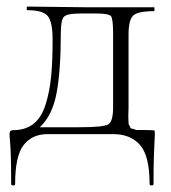

<svg xmlns="http://www.w3.org/2000/svg" viewBox="-20 -408 521 584"><path d="M442 -12Q449 -12 450 -10.5Q451 -9 451 0Q451 7 450 22Q449 37 448 70Q447 103 447 152Q447 156 441 156Q435 156 435 152Q435 66 406 33Q377 0 325 0H124Q78 0 52 33Q26 66 26 152Q26 156 20 156Q14 156 14 152Q14 103 13 70Q12 37 10.5 22Q9 7 9 0Q9 -12 19 -12Q57 -12 81.5 -31Q106 -50 118.5 -89.5Q131 -129 135.5 -175Q140 -221 140 -288Q140 -342 125 -359.5Q110 -377 63 -377Q61 -377 61 -382.5Q61 -388 63 -388L236 -386H448Q450 -386 450 -380Q450 -374 448 -374Q399 -374 385 -360.5Q371 -347 371 -303V-81Q371 -74 370.5 -63Q370 -52 370.5 -47.5Q371 -43 371 -36Q371 -29 373 -27Q375 -25 376 -21Q377 -17 382 -16.5Q387 -16 390.5 -14Q394 -12 403.5 -12.5Q413 -13 420 -12.5Q427 -12 442 -12ZM324 -81V-305Q324 -351 317.5 -359Q311 -367 271 -367H225Q184 -367 174.5 -357Q165 -347 165 -308Q165 -193 152 -124.5Q139 -56 101 -21H221Q294 -21 309 -29.5Q324 -38 324 -81Z"/></svg>

Font: t
Style: Regular
Weight: 300
Designer: Christian Thalmann (Catharsis Fonts)
Version: Version 1.000;PS 002.000;hotconv 1.0.88;makeotf.lib2.5.64775